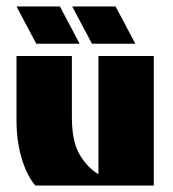

<svg xmlns="http://www.w3.org/2000/svg" viewBox="-20 -573 534 593"><path d="M89 0Q62 -32 46.5 -85.5Q31 -139 31 -200V-400H202V-211Q202 -136 226 -95.5Q250 -55 284 -35V-400H455V0ZM226 -438H92L31 -553H165ZM398 -438H264L203 -553H337Z"/></svg>

Font: Tac One
Style: Regular
Weight: 400
Designer: Oluseyi Olusanya, David Udoh, Eyiyemi Adegbite, Mirko Velimirović
Version: Version 1.003; ttfautohint (v1.8.4.7-5d5b)